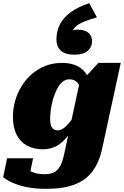

<svg xmlns="http://www.w3.org/2000/svg" viewBox="-55 -952 786 1218"><path d="M511 -932 560 -842Q510 -828 476.5 -814Q443 -800 424 -782Q405 -764 398 -737Q395 -733 391.5 -735Q388 -737 386 -741Q384 -745 384 -749Q396 -756 409 -760Q422 -764 436 -764Q482 -764 505.5 -744.5Q529 -725 529 -691Q529 -653 501 -629Q473 -605 418 -605Q358 -605 330.5 -631Q303 -657 303 -703Q303 -754 325 -797Q347 -840 393 -874Q439 -908 511 -932ZM355 12 450 -429 457 -431 569 -553H711L594 -14Q575 77 532 134.5Q489 192 417 219Q345 246 236 246Q168 246 114.5 235Q61 224 24 207Q-13 190 -35 172L-10 52H155L127 185Q113 183 105 172Q97 161 94.5 147.5Q92 134 94 122Q96 110 102 104Q111 115 126 126.5Q141 138 166.5 145.5Q192 153 230 153Q268 153 292 139Q316 125 330.5 94Q345 63 355 12ZM528 -358 469 -348Q463 -377 453.5 -399.5Q444 -422 427.5 -435.5Q411 -449 385 -449Q360 -449 340.5 -431.5Q321 -414 306 -385.5Q291 -357 281.5 -323.5Q272 -290 267.5 -257Q263 -224 263 -198Q263 -172 268.5 -156Q274 -140 285 -132.5Q296 -125 311 -125Q330 -125 348.5 -138.5Q367 -152 389.5 -180Q412 -208 443 -252L457 -216Q418 -148 384 -101Q350 -54 310.5 -29.5Q271 -5 217 -5Q158 -5 115 -29Q72 -53 49.5 -99Q27 -145 27 -211Q27 -262 41 -312Q55 -362 82 -405.5Q109 -449 147 -482Q185 -515 233 -534Q281 -553 338 -553Q388 -553 423.5 -538.5Q459 -524 481.5 -497.5Q504 -471 515 -435.5Q526 -400 528 -358Z"/></svg>

Font: Roboto Serif Black
Style: Italic
Weight: 900
Italic angle: -10°
Version: Version 1.008